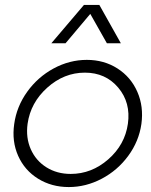

<svg xmlns="http://www.w3.org/2000/svg" viewBox="-20 -756 616 785"><path d="M38.1 -249Q47.9 -320.3 91.1 -380.6Q134.3 -440.9 199.2 -476.1Q264.2 -511.2 335 -511.2Q405.3 -511.2 460.2 -476.1Q515.1 -440.9 541.5 -380.6Q567.9 -320.3 558.1 -249Q547.9 -178.2 504.4 -118.9Q460.9 -59.6 396.2 -25.4Q331.5 8.8 261.2 8.8Q190.9 8.8 135.7 -25.4Q80.6 -59.6 54.2 -118.9Q27.8 -178.2 38.1 -249ZM92.8 -250Q85 -193.4 105.7 -146.2Q126.5 -99.1 169.7 -72Q212.9 -44.9 269 -44.9Q354.5 -44.9 422.6 -104.5Q490.7 -164.1 502.9 -250Q515.1 -336.4 463.4 -397.7Q411.6 -459 327.1 -459Q241.7 -459 173.3 -397.7Q105 -336.4 92.8 -250ZM189.9 -579.1 323.2 -735.8H386.2L474.1 -579.1H417L349.1 -699.2L248 -579.1Z"/></svg>

Font: Human Sans Light
Style: Italic
Weight: 300
Italic angle: -8°
Designer: Tim Radville
Foundry: Continuum
Version: Version 1.000;FEAKit 1.0